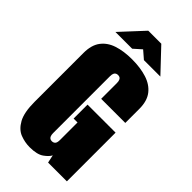

<svg xmlns="http://www.w3.org/2000/svg" viewBox="-236 -799 867 867"><g transform="rotate(45 197.5 -365.5)"><path d="M149 10Q118 10 88.5 -1.5Q59 -13 39.5 -48Q20 -83 20 -151V-463Q20 -513 42 -542.5Q64 -572 103.5 -585Q143 -598 196 -598Q249 -598 290 -585Q331 -572 354 -542.5Q377 -513 377 -463V-373H223V-473Q223 -485 220 -491.5Q217 -498 212.5 -500.5Q208 -503 201 -503Q195 -503 190 -500.5Q185 -498 182 -491.5Q179 -485 179 -473V-110Q179 -99 182 -92Q185 -85 190 -82.5Q195 -80 201 -80Q211 -80 217 -86.5Q223 -93 223 -110V-222H198V-311H377V0H257L249 -38Q249 -38 249 -38Q249 -38 249 -38Q242 -23 219 -6.5Q196 10 149 10ZM55 -632 156 -741H239L341 -633H236L199 -665L162 -632Z"/></g></svg>

Font: Alumni Sans Thin Black
Style: Regular
Weight: 900
Version: Version 1.018